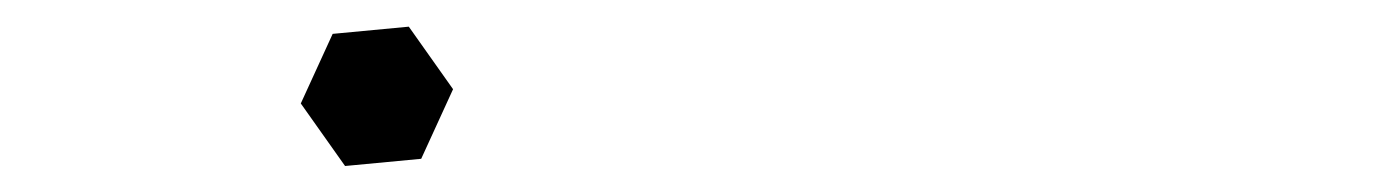

<svg xmlns="http://www.w3.org/2000/svg" viewBox="-20 -645 1040 144"><path d="M229.5 -619.6 286.6 -625 319.8 -578.1 295.9 -525.9 238.8 -520.5 205.6 -567.4Z"/></svg>

Font: Urdu Khush Khati
Style: Regular
Weight: 400
Version: Version 001.500